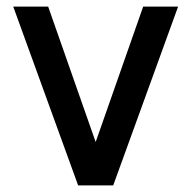

<svg xmlns="http://www.w3.org/2000/svg" viewBox="-20 -560 578 580"><path d="M216 0 20 -540H125.5L269 -131L412.5 -540H518L322 0Z"/></svg>

Font: Manrope KiralyPet SmBd KiralyPet
Style: Regular
Weight: 600
Designer: Mikhail Sharanda
Foundry: Mikhail Sharanda
Version: Version 4.502